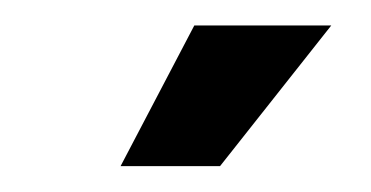

<svg xmlns="http://www.w3.org/2000/svg" viewBox="-20 -870 290 150"><path d="M151.9 -740.2H74.2L131.8 -850.1H238.8Z"/></svg>

Font: BaseOne
Style: Regular
Weight: 400
Designer: Domenico Catapano
Foundry: Design by Basse
Version: Version 1.000;PS 001.001;hotconv 1.0.56